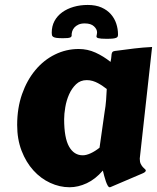

<svg xmlns="http://www.w3.org/2000/svg" viewBox="-20 -747 649 792"><path d="M557.1 -98.1Q556.6 -96.2 556.6 -94.5Q556.6 -92.8 556.6 -91.3Q556.6 -79.1 560.5 -71Q564.5 -63 569.1 -57.9Q573.7 -52.7 577.6 -49.6Q581.5 -46.4 581.5 -43.9Q581.5 -37.1 566.9 -31.2L435.5 24.9Q435.1 25.4 432.1 25.4Q428.2 25.4 424.3 18.6Q420.4 11.7 416.7 1.2Q413.1 -9.3 409.9 -21.2Q406.7 -33.2 404.3 -43.5Q373.5 -7.8 337.9 8.8Q302.2 25.4 267.1 25.4Q226.1 25.4 187 7.3Q147.9 -10.7 117.7 -44.2Q87.4 -77.6 69.1 -125Q50.8 -172.4 50.8 -231.4Q50.8 -301.3 71 -358.9Q91.3 -416.5 126 -458Q160.6 -499.5 206.8 -522.2Q252.9 -544.9 304.7 -544.9Q341.3 -544.9 374 -530Q406.7 -515.1 436 -491.7Q439 -506.3 439.5 -515.1Q439.9 -523.9 441.7 -528.8Q443.4 -533.7 448.2 -535.4Q453.1 -537.1 464.4 -538.1Q499.5 -543 534.4 -547.1Q569.3 -551.3 607.4 -553.2ZM411.1 -282.2Q416 -310.1 417.7 -334.7Q419.4 -359.4 420.4 -379.9Q412.6 -385.7 403.6 -392.1Q394.5 -398.4 384 -404.1Q373.5 -409.7 362.1 -413.1Q350.6 -416.5 337.9 -416.5Q311.5 -416.5 293.7 -399.4Q275.9 -382.3 264.9 -357.4Q253.9 -332.5 249.3 -304.7Q244.6 -276.9 244.6 -255.4Q244.6 -178.2 264.9 -142.3Q285.2 -106.4 321.3 -106.4Q335.9 -106.4 354 -114.7Q372.1 -123 390.6 -137.7ZM378.4 -600.1Q378.9 -602.5 379.6 -606Q380.4 -609.4 380.4 -613.3Q380.4 -626.5 367.7 -638.4Q355 -650.4 329.6 -650.4Q314 -650.4 303.5 -645.5Q293 -640.6 286.6 -633.3Q280.3 -626 277.8 -617.7Q275.4 -609.4 275.4 -602.1Q275.4 -601.6 275.6 -601.3Q275.9 -601.1 275.9 -600.6Q275.4 -598.1 274.2 -595.9Q272.9 -593.8 269.3 -592.3Q265.6 -590.8 258.8 -590.1Q252 -589.4 239.7 -589.4Q223.1 -589.4 213.9 -590.6Q204.6 -591.8 200 -594.7Q195.3 -597.7 194.3 -601.8Q193.4 -606 193.4 -611.8Q193.4 -639.2 204.8 -660.4Q216.3 -681.6 236.6 -696.3Q256.8 -710.9 283.9 -718.8Q311 -726.6 341.8 -726.6Q375 -726.6 398.7 -716.1Q422.4 -705.6 437.5 -688.2Q452.6 -670.9 459.7 -649.2Q466.8 -627.4 466.8 -605Q466.8 -600.1 465.6 -596.7Q464.4 -593.3 459.5 -591.1Q454.6 -588.9 445.3 -587.9Q436 -586.9 419.4 -586.9Q406.2 -586.9 398.2 -587.6Q390.1 -588.4 385.5 -589.6Q380.9 -590.8 379.4 -592.8Q377.9 -594.7 377.9 -597.2Q377.9 -598.1 378.2 -598.6Q378.4 -599.1 378.4 -600.1Z"/></svg>

Font: Carter One
Style: Regular
Weight: 400
Designer: vernon adams
Foundry: vernon adams
Version: Version 1.000